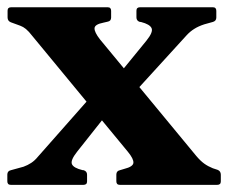

<svg xmlns="http://www.w3.org/2000/svg" viewBox="-25 -517 637 537"><path d="M310 0Q300.4 0 300.4 -10V-28.8Q300.4 -38.8 310.4 -41L322.4 -44.6Q347.2 -50.7 348.1 -61.6Q349.1 -72.5 332.6 -92.6L65.9 -415.8Q55.4 -429.4 47.6 -435.8Q39.7 -442.2 31.8 -445L5.2 -454.7Q-3.8 -458.3 -3.8 -468.3V-487.1Q-3.8 -496.7 6.2 -496.7H276.2Q285.8 -496.7 285.8 -486.7V-467.9Q285.8 -457.9 275.8 -456.3L264.6 -453.7Q239.8 -448.9 239.4 -438Q238.9 -427.1 254.4 -407.1L523.9 -80.9Q535.4 -67.2 546.2 -59.4Q557.1 -51.6 570.2 -46.4L583.6 -42Q592.6 -38.4 592.6 -28.4V-9.6Q592.6 0 582.6 0ZM5.1 0Q-4.5 0 -4.5 -10V-28.8Q-4.5 -38.8 5.5 -41L40.8 -50.7Q52.4 -54.9 62.3 -61.4Q72.2 -67.8 81.3 -79L244.4 -263.8H326.2L190.6 -92.6Q171.6 -68.6 176.2 -57.9Q180.8 -47.2 205.7 -41.2L208.9 -41Q218.5 -38 218.5 -28.4V-9.6Q218.5 0 208.5 0ZM384.4 -403.1Q403.8 -427.1 399 -438.1Q394.2 -449.1 369.3 -455.5L366.1 -455.7Q356.6 -458.7 356.6 -468.3V-487.1Q356.6 -496.7 366.6 -496.7H570.4Q580 -496.7 580 -486.7V-467.9Q580 -458.5 570.6 -455.7L546.2 -448.9Q529.9 -443.6 518.3 -436.2Q506.6 -428.9 496.9 -418.3L354.9 -262.6H269.7Z"/></svg>

Font: Hahmlet
Style: Regular
Weight: 400
Designer: Minjoo Ham & Mark Frömberg
Foundry: hypertype
Version: Version 1.002